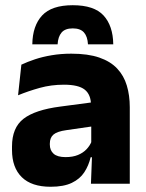

<svg xmlns="http://www.w3.org/2000/svg" viewBox="-20 -712 567 744"><path d="M332.4 0 337.1 -123 333.6 -130.7V-284L332.7 -303.9Q332.7 -345.1 308.5 -364.5Q284.3 -383.8 227.8 -383.8Q178.3 -383.8 133.8 -371.4Q89.3 -359 50 -342.8L62.8 -461.4Q86.3 -472.5 115.7 -482.3Q145.2 -492.1 180.6 -498Q215.9 -504 256.4 -504Q321 -504 364.6 -489Q408.1 -474 434 -446.4Q460 -418.8 471.4 -380.6Q482.9 -342.5 482.9 -296.4V0ZM176 11.7Q102.4 11.7 64.5 -25.4Q26.5 -62.6 26.5 -131V-144.3Q26.5 -217.1 71.1 -251.7Q115.8 -286.3 213.3 -299L345.3 -316.5L354.3 -224.6L237.3 -207.7Q201.8 -202.8 187.5 -190.8Q173.1 -178.8 173.1 -155.4V-151.8Q173.1 -129.5 187.6 -116.4Q202.1 -103.2 234.1 -103.2Q262 -103.2 282.1 -111.5Q302.3 -119.8 315.4 -133.8Q328.6 -147.7 335.1 -164.4L356.6 -102.7H331.3Q323.6 -70.3 306.7 -44.5Q289.8 -18.6 258.4 -3.5Q227.1 11.7 176 11.7ZM261.9 -691.8Q345 -691.8 381.4 -651.9Q417.9 -611.9 418.9 -540.2H320.9Q319.2 -570.5 305.3 -586.3Q291.4 -602 261.8 -602Q232.2 -602 218.5 -585.8Q204.9 -569.7 203.2 -540.2H105.2Q106.2 -611.9 143.1 -651.9Q180 -691.8 261.9 -691.8Z"/></svg>

Font: Anek Latin Medium
Style: Regular
Weight: 500
Designer: Yesha Goshar
Foundry: Ek Type
Version: Version 1.003